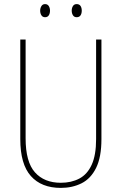

<svg xmlns="http://www.w3.org/2000/svg" viewBox="-20 -907 594 937"><path d="M475 -228Q475 -140 449 -87.5Q423 -35 378 -12.5Q333 10 277 10Q182 10 130.5 -48Q79 -106 79 -228V-714H105V-232Q105 -117 150.5 -66Q196 -15 277 -15Q328 -15 367 -35.5Q406 -56 427.5 -103Q449 -150 449 -228V-714H475ZM176 -855Q176 -867 182 -877Q188 -887 200 -887Q212 -887 218 -877.5Q224 -868 224 -855Q224 -841 218 -832Q212 -823 200 -823Q188 -823 182 -832.5Q176 -842 176 -855ZM330 -855Q330 -868 336 -877.5Q342 -887 354 -887Q367 -887 373 -878Q379 -869 379 -855Q379 -841 373 -832Q367 -823 354 -823Q342 -823 336 -832.5Q330 -842 330 -855Z"/></svg>

Font: Noto Sans Devanagari UI Condensed Thin
Style: Regular
Weight: 100
Width: 3
Designer: Jelle Bosma - Monotype Design Team
Foundry: Monotype Imaging Inc.
Version: Version 2.004; ttfautohint (v1.8.4.7-5d5b)